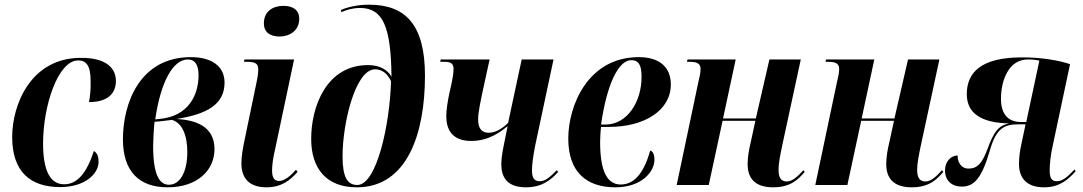

<svg xmlns="http://www.w3.org/2000/svg" viewBox="-20 -790 4625 820"><path d="M237 9C342 9 401 -47 401 -99C401 -126 392 -139 381 -145C349 -48 309 -3 254 -3C197 -3 164 -56 164 -177C164 -340 228 -532 314 -532C348 -532 367 -510 367 -445C368 -409 365 -379 360 -354C448 -354 475 -398 475 -444C475 -497 437 -543 326 -543C110 -543 32 -341 32 -205C32 -57 109 9 237 9Z M696 10C821 10 896 -61 896 -153C896 -252 814 -277 735 -282C860 -302 939 -342 939 -437C939 -506 886 -546 795 -546C577 -546 505 -349 505 -195C505 -60 572 10 696 10ZM661 -282 643 -280C666 -440 719 -536 782 -536C815 -536 828 -510 828 -469C828 -383 784 -293 661 -282ZM702 -1C663 -1 634 -38 634 -168C634 -185 637 -246 640 -270C663 -271 697 -276 714 -278C758 -266 780 -212 780 -141C780 -54 748 -1 702 -1Z M1173 -634C1217 -634 1258 -659 1258 -710C1258 -750 1227 -765 1191 -765C1148 -765 1107 -744 1107 -690C1107 -651 1136 -634 1173 -634ZM1118 10C1183 10 1220 -21 1251 -56L1244 -65C1223 -41 1196 -17 1172 -17C1149 -17 1142 -35 1142 -62C1142 -84 1146 -115 1155 -153L1236 -536H1024L1022 -526H1034C1073 -526 1083 -517 1083 -493C1083 -477 1080 -459 1076 -440L1028 -209C1016 -154 1011 -120 1011 -93C1011 -24 1049 10 1118 10Z M1504 10C1719 10 1795 -219 1795 -467C1795 -688 1709 -770 1556 -770C1500 -770 1457 -757 1436 -747L1438 -738C1457 -747 1486 -756 1518 -756C1617 -756 1650 -672 1652 -462C1636 -491 1603 -512 1552 -512C1374 -512 1309 -335 1309 -197C1309 -72 1372 10 1504 10ZM1506 0C1463 0 1443 -34 1443 -123C1443 -262 1497 -494 1582 -494C1610 -494 1634 -478 1650 -443C1645 -259 1589 0 1506 0Z M2226 10C2293 10 2332 -20 2364 -56L2358 -63C2325 -29 2306 -16 2285 -16C2261 -16 2252 -31 2252 -63C2252 -90 2258 -128 2265 -165L2344 -536H2208L2150 -265C2123 -239 2095 -223 2067 -223C2036 -223 2022 -243 2022 -280C2022 -310 2032 -355 2042 -403L2071 -536H1862L1860 -526H1878C1908 -526 1917 -517 1917 -494C1917 -480 1914 -459 1907 -426L1899 -391C1891 -353 1886 -319 1886 -293C1886 -241 1908 -188 1992 -188C2071 -188 2121 -230 2148 -251L2132 -172C2126 -142 2121 -114 2121 -89C2121 -34 2145 10 2226 10Z M2608 10C2720 10 2775 -56 2775 -108C2775 -133 2767 -144 2757 -147C2733 -62 2695 -2 2631 -2C2576 -2 2543 -53 2543 -184C2543 -198 2545 -236 2547 -248H2582C2733 -248 2845 -319 2845 -429C2845 -504 2796 -546 2708 -546C2491 -546 2407 -339 2407 -198C2407 -56 2484 10 2608 10ZM2565 -258H2547C2571 -426 2620 -533 2676 -533C2707 -533 2720 -514 2720 -461C2720 -357 2660 -258 2565 -258Z M3282 10C3358 10 3390 -25 3417 -56L3411 -63C3389 -39 3366 -15 3340 -15C3314 -15 3305 -34 3305 -65C3305 -94 3312 -126 3321 -170L3400 -536H3266L3208 -284H3068L3122 -536H2916L2914 -526H2926C2962 -526 2972 -515 2972 -495C2972 -480 2968 -461 2962 -437L2870 0H3007L3066 -274H3206L3187 -186C3178 -149 3173 -118 3173 -89C3173 -32 3201 10 3282 10Z M3874 10C3950 10 3982 -25 4009 -56L4003 -63C3981 -39 3958 -15 3932 -15C3906 -15 3897 -34 3897 -65C3897 -94 3904 -126 3913 -170L3992 -536H3858L3800 -284H3660L3714 -536H3508L3506 -526H3518C3554 -526 3564 -515 3564 -495C3564 -480 3560 -461 3554 -437L3462 0H3599L3658 -274H3798L3779 -186C3770 -149 3765 -118 3765 -89C3765 -32 3793 10 3874 10Z M4439 10C4506 10 4543 -24 4574 -59L4569 -66C4541 -37 4520 -16 4493 -16C4472 -16 4463 -29 4463 -62C4463 -90 4467 -128 4475 -163L4550 -516C4506 -531 4432 -545 4345 -545C4169 -545 4109 -480 4109 -388C4109 -304 4174 -265 4290 -263C4241 -253 4224 -225 4196 -150C4175 -95 4155 -70 4117 -70C4082 -70 4069 -101 4070 -126C4042 -126 4016 -101 4016 -62C4016 -18 4046 7 4087 7C4141 7 4173 -29 4208 -149C4235 -244 4271 -259 4330 -259H4360L4342 -174C4335 -143 4332 -117 4332 -90C4332 -34 4360 10 4439 10ZM4340 -269C4286 -269 4255 -302 4255 -368C4255 -450 4290 -536 4369 -536C4388 -536 4401 -535 4419 -531L4363 -269Z"/></svg>

Font: Noto Serif Display Condensed
Style: Bold Italic
Weight: 700
Width: 3
Italic angle: -12°
Designer: Monotype Design Team
Foundry: Monotype Imaging Inc.
Version: Version 2.009